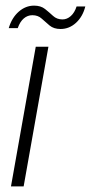

<svg xmlns="http://www.w3.org/2000/svg" viewBox="-20 -662 323 682"><path d="M19 0 107 -496H152L64 0ZM11 -562Q22 -599 46.5 -620.5Q71 -642 101 -642Q125 -642 140 -630Q155 -618 168.5 -605.5Q182 -593 202 -593Q218 -593 231.5 -605Q245 -617 252 -639H283Q274 -603 250 -581Q226 -559 195 -559Q171 -559 156 -571.5Q141 -584 128 -596Q115 -608 95 -608Q78 -608 64.5 -596.5Q51 -585 43 -562Z"/></svg>

Font: DM Sans 28pt ExtraLight
Style: Italic
Weight: 250
Italic angle: -10°
Version: Version 4.004;gftools[0.9.30]